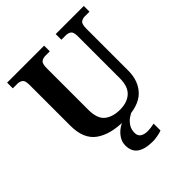

<svg xmlns="http://www.w3.org/2000/svg" viewBox="-255 -870 1266 1266"><g transform="rotate(-45 378.5 -237.0)"><path d="M397 10Q267 10 193.5 -42.5Q120 -95 120 -218V-600Q120 -640 104.5 -650.5Q89 -661 69 -661H26V-714H371V-661H329Q308 -661 293 -650Q278 -639 278 -596V-210Q278 -126 318.5 -93.5Q359 -61 427 -61Q494 -61 533 -96.5Q572 -132 572 -208V-600Q572 -640 557 -650.5Q542 -661 521 -661H479V-714H741V-661H698Q677 -661 662 -650Q647 -639 647 -596V-206Q647 -106 587.5 -48Q528 10 397 10ZM433 240Q360 240 322 213.5Q284 187 284 130Q284 99 301 72Q318 45 345 26Q372 7 402 0H479Q458 6 436.5 21.5Q415 37 400.5 60Q386 83 386 115Q386 143 405.5 155.5Q425 168 455 168Q469 168 484.5 166Q500 164 518 160V224Q502 231 475.5 235.5Q449 240 433 240Z"/></g></svg>

Font: Noto Serif Thai
Style: Bold
Weight: 700
Designer: Monotype Design Team
Foundry: Monotype Imaging Inc.
Version: Version 2.002; ttfautohint (v1.8.4.7-5d5b)